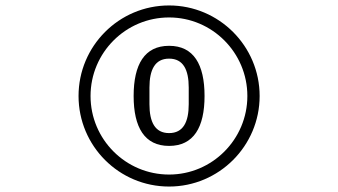

<svg xmlns="http://www.w3.org/2000/svg" viewBox="-20 -741 1240 704"><path d="M312 -389C312 -548 441 -677 600 -677C758 -677 887 -548 887 -389C887 -230 758 -101 600 -101C441 -101 312 -230 312 -389ZM600 -253C548 -253 528 -294 528 -359V-420C528 -485 548 -526 600 -526C652 -526 672 -485 672 -420V-359C672 -294 652 -253 600 -253ZM268 -389C268 -206 416 -57 600 -57C783 -57 932 -206 932 -389C932 -572 783 -721 600 -721C416 -721 268 -572 268 -389ZM600 -206C690 -206 730 -274 730 -389C730 -505 690 -573 600 -573C510 -573 470 -505 470 -389C470 -274 510 -206 600 -206Z"/></svg>

Font: CryptoKit_GRILLE 1.4
Style: Regular
Weight: 400
Monospace: yes
Designer: Oceane Juvin
Foundry: http://www.head-geneve.ch
Version: Version 1.004